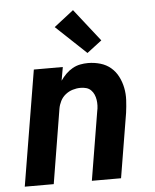

<svg xmlns="http://www.w3.org/2000/svg" viewBox="-55 -831 709 878"><g transform="rotate(-5 300.0 -392.5)"><path d="M23 0 111 -530H244L233 -468Q244 -484 258 -498Q272 -512 289 -521.5Q306 -531 324 -534.5Q342 -538 360 -538Q389 -538 416.5 -530Q444 -522 464.5 -504.5Q485 -487 497.5 -462.5Q510 -438 515.5 -410.5Q521 -383 519.5 -354Q518 -325 514 -296L465 0H331L383 -314Q386 -327 386.5 -340.5Q387 -354 385 -367Q383 -380 378 -391.5Q373 -403 364 -412Q355 -421 342.5 -424.5Q330 -428 316 -428Q298 -428 280 -422.5Q262 -417 247 -405Q232 -393 223.5 -376Q215 -359 212 -341L156 0ZM362 -584 223 -715 313 -785 430 -636Z"/></g></svg>

Font: Iosevka Curly XBdExObl
Style: Regular
Weight: 800
Width: 7
Italic angle: -9°
Monospace: yes
Designer: Belleve Invis
Foundry: Belleve Invis
Version: Version 11.1.0; ttfautohint (v1.8.3)